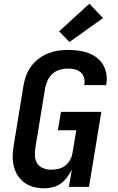

<svg xmlns="http://www.w3.org/2000/svg" viewBox="-20 -1014 640 1042"><path d="M219 8Q189 8 161.5 0.5Q134 -7 112 -23Q90 -39 75.5 -62.5Q61 -86 54.5 -113Q48 -140 49 -169.5Q50 -199 55 -228L108 -553Q113 -580 123 -606.5Q133 -633 150.5 -656Q168 -679 191.5 -696.5Q215 -714 241.5 -724.5Q268 -735 295.5 -739Q323 -743 350 -743Q378 -743 405.5 -739.5Q433 -736 458 -727Q483 -718 504 -702Q525 -686 538.5 -664Q552 -642 557 -614.5Q562 -587 557 -559Q557 -557 556.5 -555.5Q556 -554 556 -552H437Q437 -553 437.5 -554Q438 -555 438 -555Q441 -574 436 -592Q431 -610 418 -621.5Q405 -633 387 -637.5Q369 -642 350 -642Q328 -642 306 -636Q284 -630 266.5 -615Q249 -600 239 -579Q229 -558 225 -536L172 -212Q168 -189 169.5 -166.5Q171 -144 182.5 -126.5Q194 -109 214.5 -101Q235 -93 257 -93Q277 -93 296.5 -97.5Q316 -102 332.5 -114Q349 -126 359.5 -144.5Q370 -163 373 -182L394 -307H294L311 -407H530L463 0H354L370 -94Q359 -72 344 -52Q329 -32 309 -17.5Q289 -3 265 2.5Q241 8 219 8ZM357 -786 301 -844 465 -994 539 -916Z"/></svg>

Font: Iosevka Curly Extended Oblique
Style: Bold
Weight: 700
Width: 7
Italic angle: -9°
Monospace: yes
Designer: Belleve Invis
Foundry: Belleve Invis
Version: Version 11.1.0; ttfautohint (v1.8.3)